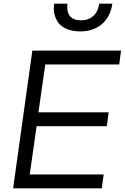

<svg xmlns="http://www.w3.org/2000/svg" viewBox="-20 -1019 675 1039"><path d="M414 -849C515 -849 576 -911 588 -999H517C509 -942 473 -909 418 -909C363 -909 344 -941 344 -979C344 -986 344 -992 345 -999H273C272 -990 271 -982 271 -974C271 -955 275 -935 284 -916C300 -877 346 -849 414 -849ZM531 0 541 -75H141L178 -336H558L568 -411H188L225 -670H625L635 -745H155L51 0Z"/></svg>

Font: Plus Jakarta Sans
Style: Italic
Weight: 400
Italic angle: -8°
Designer: Gumpita Rahayu
Foundry: Tokotype
Version: Version 2.071;gftools[0.9.30]